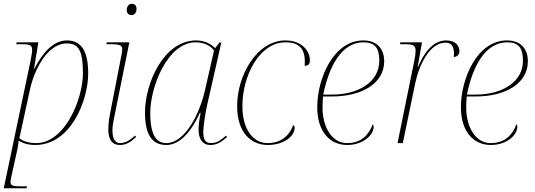

<svg xmlns="http://www.w3.org/2000/svg" viewBox="-21 -761 2846 1021"><path d="M140 -431 -1 240H120L123 230H101C50 230 35 228 35 207C35 199 37 189 40 175L71 35C76 13 77 -1 78 -13C101 1 129 10 166 10C356 10 448 -227 448 -371C448 -488 412 -546 335 -546C259 -546 202 -474 162 -396H160L183 -536H68L65 -526H87C135 -526 150 -523 150 -496C150 -482 146 -461 140 -431ZM171 0C124 0 94 -15 82 -26L139 -288C160 -383 228 -530 334 -530C395 -530 420 -496 420 -371C420 -236 325 0 171 0Z M678 -681C692 -681 705 -690 705 -714C705 -731 695 -741 680 -741C664 -741 653 -727 653 -707C653 -690 664 -681 678 -681ZM617 10C651 10 675 -7 703 -32L697 -40C669 -15 647 0 617 0C595 0 577 -18 577 -66C577 -83 579 -102 584 -126L667 -536H547L545 -526H566C616 -526 629 -520 629 -499C629 -493 628 -487 627 -479L569 -181C562 -147 555 -108 555 -74C555 -27 569 10 617 10Z M864 10C918 10 983 -32 1042 -161H1046C1040 -135 1035 -94 1035 -76C1034 -23 1055 10 1098 10C1132 10 1159 -7 1186 -32L1181 -40C1152 -15 1132 0 1100 0C1070 0 1060 -22 1060 -58C1060 -90 1071 -160 1080 -200L1156 -535H1146L1123 -505C1100 -529 1064 -546 1022 -546C850 -546 750 -319 750 -163C750 -45 787 10 864 10ZM864 0C814 0 778 -36 778 -162C778 -295 868 -536 1020 -536C1058 -536 1098 -521 1117 -492L1069 -281C1037 -142 957 0 864 0Z M1403 10C1490 10 1546 -37 1546 -83C1546 -89 1541 -94 1538 -96C1516 -34 1468 0 1401 0C1328 0 1268 -69 1268 -197C1268 -359 1359 -536 1497 -536C1562 -536 1600 -510 1600 -432C1600 -423 1599 -415 1599 -411C1615 -411 1627 -418 1627 -440C1627 -491 1583 -546 1497 -546C1344 -546 1240 -359 1240 -197C1240 -58 1312 10 1403 10Z M1825 10C1910 10 1966 -43 1966 -87C1966 -93 1964 -98 1961 -100C1941 -46 1903 0 1823 0C1751 0 1694 -75 1694 -191C1694 -208 1696 -241 1697 -248H1746C1899 -248 2022 -315 2022 -435C2022 -505 1981 -546 1911 -546C1752 -546 1666 -343 1666 -191C1666 -60 1734 10 1825 10ZM1744 -258H1698C1730 -416 1799 -536 1912 -536C1970 -536 1996 -509 1996 -438C1996 -328 1890 -258 1744 -258Z M2183 -442 2093 0H2121L2187 -318C2207 -414 2263 -534 2348 -534C2375 -534 2393 -521 2393 -476C2393 -470 2393 -464 2392 -458C2408 -458 2422 -470 2422 -488C2422 -514 2406 -546 2352 -546C2284 -546 2236 -486 2202 -405H2200L2223 -536H2108L2106 -526H2127C2173 -526 2189 -522 2189 -491C2189 -479 2187 -463 2183 -442Z M2589 10C2674 10 2730 -43 2730 -87C2730 -93 2728 -98 2725 -100C2705 -46 2667 0 2587 0C2515 0 2458 -75 2458 -191C2458 -208 2460 -241 2461 -248H2510C2663 -248 2786 -315 2786 -435C2786 -505 2745 -546 2675 -546C2516 -546 2430 -343 2430 -191C2430 -60 2498 10 2589 10ZM2508 -258H2462C2494 -416 2563 -536 2676 -536C2734 -536 2760 -509 2760 -438C2760 -328 2654 -258 2508 -258Z"/></svg>

Font: Noto Serif Display Thin
Style: Italic
Weight: 100
Italic angle: -12°
Designer: Monotype Design Team
Foundry: Monotype Imaging Inc.
Version: Version 2.009